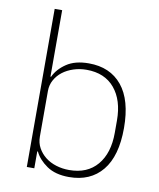

<svg xmlns="http://www.w3.org/2000/svg" viewBox="-84 -807 735 885"><g transform="rotate(10 283.5 -364.0)"><path d="M100 -740H135V-429H138Q155 -466 195 -493Q235 -520 299 -520Q399 -520 454.5 -452.5Q510 -385 510 -254Q510 -123 454.5 -55.5Q399 12 299 12Q235 12 195 -15.5Q155 -43 138 -79H135V0H100ZM294 -20Q379 -20 425.5 -75Q472 -130 472 -225V-283Q472 -378 425.5 -433.5Q379 -489 294 -489Q262 -489 233 -479.5Q204 -470 182.5 -453.5Q161 -437 148 -413.5Q135 -390 135 -362V-148Q135 -119 148 -95.5Q161 -72 182.5 -55Q204 -38 233 -29Q262 -20 294 -20Z"/></g></svg>

Font: IBM Plex Sans Hebrew ExtraLight
Style: Regular
Weight: 200
Designer: Mike Abbink, Paul van der Laan, Pieter van Rosmalen, Yanek Iontef
Foundry: Bold Monday
Version: Version 1.2